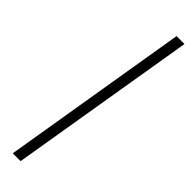

<svg xmlns="http://www.w3.org/2000/svg" viewBox="-261 -724 711 711"><g transform="rotate(45 95.0 -368.0)"><path d="M189.9 -735.8 67.4 0H26.4L148.4 -735.8Z"/></g></svg>

Font: Inter 24pt ExtraLight
Style: Italic
Weight: 250
Italic angle: -9.3988°
Version: Version 4.001;git-66647c0bb